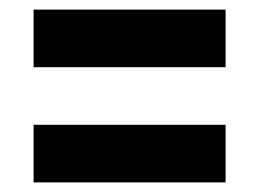

<svg xmlns="http://www.w3.org/2000/svg" viewBox="-20 -490 540 400"><path d="M50 -350V-470H450V-350ZM50 -110V-230H450V-110Z"/></svg>

Font: M PLUS 1 Code
Style: Regular
Weight: 400
Designer: Coji Morishita
Foundry: UNDERFOREST DESIGN
Version: Version 1.005